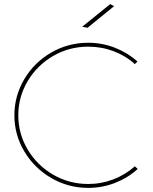

<svg xmlns="http://www.w3.org/2000/svg" viewBox="-20 -911 745 934"><path d="M409 -684Q317 -684 239 -639Q161 -594 115 -517Q69 -440 69 -350Q69 -260 115 -183Q161 -106 239 -61Q317 -16 409 -16Q473 -16 531.5 -38.5Q590 -61 636 -102L650 -89Q601 -45 539 -21Q477 3 409 3Q312 3 229.5 -45Q147 -93 98.5 -174Q50 -255 50 -350Q50 -445 98.5 -526.5Q147 -608 229.5 -655.5Q312 -703 409 -703Q477 -703 538.5 -679Q600 -655 649 -612L636 -599Q591 -640 532.5 -662Q474 -684 409 -684ZM516 -891 535 -881 406 -776 380 -781Z"/></svg>

Font: Gontserrat Thin
Style: Regular
Weight: 250
Designer: Julieta Ulanovsky
Foundry: Julieta Ulanovsky
Version: Version 6.001